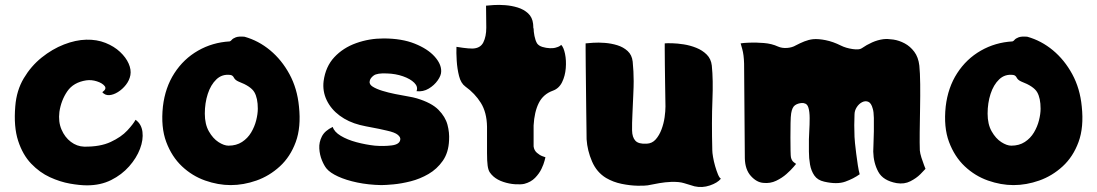

<svg xmlns="http://www.w3.org/2000/svg" viewBox="-20 -737 4451 779"><path d="M509 -432Q505 -411 491 -393Q477 -375 458.5 -363.5Q440 -352 423 -351Q406 -350 395 -363Q414 -376 404.5 -388Q395 -400 373 -407Q351 -414 330 -411Q278 -403 253 -366.5Q228 -330 221 -283Q216 -243 229.5 -211.5Q243 -180 267.5 -161.5Q292 -143 321 -142Q386 -141 429 -161Q472 -181 496.5 -207.5Q521 -234 530 -251Q554 -234 558 -202Q562 -170 548 -133Q534 -96 504 -62Q474 -28 431 -6.5Q388 15 333 15Q304 15 264 8Q224 1 182.5 -18Q141 -37 106.5 -73Q72 -109 53.5 -166Q35 -223 42 -306Q47 -370 76.5 -419.5Q106 -469 149 -503.5Q192 -538 239.5 -556.5Q287 -575 330 -576Q373 -577 408 -563Q443 -549 467 -526.5Q491 -504 502 -479Q513 -454 509 -432Z M1193 -305Q1202 -221 1180 -161Q1158 -101 1115.5 -62Q1073 -23 1020.5 -4.5Q968 14 916 14Q865 14 812.5 -4.5Q760 -23 718.5 -62Q677 -101 654.5 -161Q632 -221 641 -305Q650 -382 687.5 -440Q725 -498 783.5 -531.5Q842 -565 912 -569Q916 -570 920.5 -575.5Q925 -581 936.5 -585.5Q948 -590 972 -588Q1029 -572 1076 -533Q1123 -494 1154.5 -436Q1186 -378 1193 -305ZM907 -146Q939 -146 962 -161Q985 -176 999 -199.5Q1013 -223 1019.5 -249Q1026 -275 1026 -296Q1026 -339 1012 -363Q998 -387 948 -406Q934 -412 929 -422Q924 -432 914 -433Q881 -437 858 -415Q835 -393 823 -356Q811 -319 811 -276Q811 -233 827.5 -204Q844 -175 866.5 -160.5Q889 -146 907 -146Z M1536 -581Q1610 -581 1662.5 -560Q1715 -539 1743 -508Q1771 -477 1770 -447Q1770 -431 1756 -411Q1742 -391 1719.5 -377.5Q1697 -364 1670 -367Q1677 -385 1661 -401Q1645 -417 1615 -427.5Q1585 -438 1550 -439Q1510 -441 1496 -430.5Q1482 -420 1480 -408Q1477 -395 1492 -385.5Q1507 -376 1531.5 -368.5Q1556 -361 1583.5 -355.5Q1611 -350 1634.5 -346Q1658 -342 1671 -338Q1731 -320 1759 -291.5Q1787 -263 1795.5 -231Q1804 -199 1802 -168Q1800 -118 1776.5 -84.5Q1753 -51 1718.5 -31Q1684 -11 1646.5 -1.5Q1609 8 1576.5 11Q1544 14 1527 14Q1475 13 1429.5 3.5Q1384 -6 1351.5 -21Q1319 -36 1305 -53Q1295 -65 1286 -87Q1277 -109 1275.5 -134.5Q1274 -160 1286 -183.5Q1298 -207 1330 -222Q1336 -202 1362.5 -186Q1389 -170 1426.5 -160Q1464 -150 1501 -146Q1537 -143 1569 -147Q1601 -151 1604 -170Q1606 -180 1594 -190Q1582 -200 1550 -207Q1516 -215 1490.5 -219.5Q1465 -224 1440 -230Q1393 -242 1358 -268Q1323 -294 1305.5 -330.5Q1288 -367 1293 -408Q1301 -467 1336.5 -505Q1372 -543 1425 -562Q1478 -581 1536 -581Z M2257 -555Q2267 -545 2272.5 -518.5Q2278 -492 2275.5 -460.5Q2273 -429 2260.5 -403.5Q2248 -378 2223 -369Q2184 -355 2166 -319Q2148 -283 2145 -228V-143Q2147 -127 2158.5 -117Q2170 -107 2181.5 -103Q2193 -99 2193 -99Q2193 -99 2189.5 -85Q2186 -71 2177 -52Q2168 -33 2151 -15.5Q2134 2 2107 9Q2093 12 2069.5 10.5Q2046 9 2022 1Q1998 -7 1982 -21Q1973 -29 1967 -38Q1961 -47 1958.5 -65Q1956 -83 1956 -116V-223Q1955 -281 1931 -319.5Q1907 -358 1868 -386Q1850 -399 1842.5 -428.5Q1835 -458 1833 -491Q1831 -524 1832 -547Q1837 -546 1859 -543Q1881 -540 1897 -540Q1929 -541 1941 -565Q1953 -589 1953 -625L1952 -714Q1961 -715 1982.5 -716.5Q2004 -718 2030 -716Q2056 -714 2080.5 -706.5Q2105 -699 2122.5 -683Q2140 -667 2143 -640Q2143 -637 2143.5 -632.5Q2144 -628 2144 -622H2145Q2145 -609 2148.5 -591Q2152 -573 2159 -561Q2166 -551 2181 -546.5Q2196 -542 2210.5 -541.5Q2225 -541 2232 -543Q2243 -546 2248 -548.5Q2253 -551 2257 -555Z M2870 -127Q2870 -118 2873 -100Q2876 -82 2881.5 -63Q2887 -44 2893 -29.5Q2899 -15 2905 -12Q2891 5 2860 15.5Q2829 26 2798 19Q2774 12 2755 6Q2736 0 2703 1Q2679 2 2655.5 6Q2632 10 2608 15Q2596 17 2566.5 16.5Q2537 16 2502.5 9Q2468 2 2439 -15Q2401 -38 2382 -82Q2363 -126 2360 -172Q2360 -183 2359.5 -215Q2359 -247 2358.5 -291Q2358 -335 2357.5 -382Q2357 -429 2356.5 -469.5Q2356 -510 2356 -535.5Q2356 -561 2356 -561Q2365 -562 2386.5 -563.5Q2408 -565 2434 -563Q2460 -561 2484.5 -553.5Q2509 -546 2526.5 -530Q2544 -514 2547 -487Q2549 -465 2550 -447Q2551 -429 2551 -407.5Q2551 -386 2549.5 -354.5Q2548 -323 2546 -275Q2544 -236 2544.5 -208Q2545 -180 2558 -166Q2571 -152 2604 -154Q2626 -155 2640.5 -171.5Q2655 -188 2664 -212Q2673 -236 2676.5 -261Q2680 -286 2680 -305Q2680 -309 2679.5 -336Q2679 -363 2678.5 -400.5Q2678 -438 2677.5 -475Q2677 -512 2677 -536.5Q2677 -561 2677 -561Q2686 -562 2707 -561.5Q2728 -561 2754 -557Q2780 -553 2805 -543Q2830 -533 2847.5 -515.5Q2865 -498 2868 -471Q2874 -413 2870.5 -329.5Q2867 -246 2870 -127Z M3712 -127Q3713 -115 3718.5 -97.5Q3724 -80 3729.5 -66Q3735 -52 3735 -52Q3730 -46 3714 -30Q3698 -14 3673.5 -1.5Q3649 11 3618 6Q3563 -4 3543.5 -40Q3524 -76 3523 -122Q3523 -130 3524 -153Q3525 -176 3525.5 -204.5Q3526 -233 3525.5 -258.5Q3525 -284 3521 -296Q3515 -319 3503 -324Q3491 -329 3478 -322.5Q3465 -316 3456 -302Q3447 -288 3447 -272Q3446 -247 3446 -229Q3446 -211 3447 -182Q3447 -175 3449 -156Q3451 -137 3454 -113Q3457 -89 3460.5 -66.5Q3464 -44 3468 -30Q3443 -12 3409.5 0Q3376 12 3324 0Q3297 -6 3284 -25Q3271 -44 3266.5 -69.5Q3262 -95 3262 -122Q3262 -149 3262 -172Q3262 -183 3263.5 -207Q3265 -231 3265 -257.5Q3265 -284 3260 -300Q3256 -313 3247.5 -316.5Q3239 -320 3233 -319Q3217 -318 3205.5 -310Q3194 -302 3190 -277Q3188 -265 3187.5 -237.5Q3187 -210 3187 -179.5Q3187 -149 3187.5 -126Q3188 -103 3189 -99Q3192 -85 3201 -78.5Q3210 -72 3210 -72Q3210 -72 3199.5 -59.5Q3189 -47 3171 -31Q3153 -15 3129 -3.5Q3105 8 3077 5Q3050 3 3026.5 -23Q3003 -49 3002 -95L2999 -479Q2998 -515 2991.5 -538Q2985 -561 2985 -561Q2995 -563 3021 -564Q3047 -565 3079 -562.5Q3111 -560 3137 -548Q3153 -541 3173.5 -542.5Q3194 -544 3209 -553Q3226 -562 3243.5 -569Q3261 -576 3279 -578Q3300 -580 3330 -574Q3360 -568 3392 -552Q3412 -542 3439 -538Q3466 -534 3476 -541Q3496 -555 3518.5 -565Q3541 -575 3564 -578Q3581 -580 3604.5 -576.5Q3628 -573 3650.5 -561Q3673 -549 3689.5 -527Q3706 -505 3710 -471Q3713 -442 3713.5 -395.5Q3714 -349 3713 -297.5Q3712 -246 3711.5 -200.5Q3711 -155 3712 -127Z M4369 -305Q4378 -221 4356 -161Q4334 -101 4291.5 -62Q4249 -23 4196.5 -4.5Q4144 14 4092 14Q4041 14 3988.5 -4.5Q3936 -23 3894.5 -62Q3853 -101 3830.5 -161Q3808 -221 3817 -305Q3826 -382 3863.5 -440Q3901 -498 3959.5 -531.5Q4018 -565 4088 -569Q4092 -570 4096.5 -575.5Q4101 -581 4112.5 -585.5Q4124 -590 4148 -588Q4205 -572 4252 -533Q4299 -494 4330.5 -436Q4362 -378 4369 -305ZM4083 -146Q4115 -146 4138 -161Q4161 -176 4175 -199.5Q4189 -223 4195.5 -249Q4202 -275 4202 -296Q4202 -339 4188 -363Q4174 -387 4124 -406Q4110 -412 4105 -422Q4100 -432 4090 -433Q4057 -437 4034 -415Q4011 -393 3999 -356Q3987 -319 3987 -276Q3987 -233 4003.5 -204Q4020 -175 4042.5 -160.5Q4065 -146 4083 -146Z"/></svg>

Font: Potta One
Style: Regular
Weight: 400
Designer: 108,108go
Foundry: Font Zone 108
Version: Version 1.000